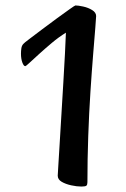

<svg xmlns="http://www.w3.org/2000/svg" viewBox="-20 -672 463 705"><path d="M279 13Q262 13 241.5 8.5Q221 4 206.5 -4.5Q192 -13 192 -27Q192 -30 194 -61.5Q196 -93 199 -143Q202 -193 205.5 -251.5Q209 -310 212.5 -368Q216 -426 218.5 -474.5Q221 -523 222 -552Q196 -536 171 -515Q146 -494 124.5 -474.5Q103 -455 89 -442Q75 -429 73 -429Q67 -429 62 -442.5Q57 -456 57 -475Q57 -485 58.5 -495Q60 -505 66 -511Q68 -514 88 -529Q108 -544 135 -564.5Q162 -585 189.5 -605Q217 -625 236 -638.5Q255 -652 257 -652Q267 -652 285.5 -648Q304 -644 318.5 -635Q333 -626 333 -613Q333 -608 330 -570.5Q327 -533 322 -472Q317 -411 312 -334Q307 -257 304 -172Q301 -87 301 -3Q301 6 297.5 9.5Q294 13 279 13Z"/></svg>

Font: BriemHand
Style: Regular
Weight: 400
Designer: Gunnlaugur SE Briem, Eben Sorkin
Foundry: Sorkin Type
Version: Version 1.001; ttfautohint (v1.8.4.7-5d5b)